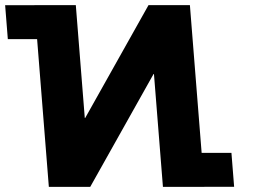

<svg xmlns="http://www.w3.org/2000/svg" viewBox="-139 -723 1074 741"><path d="M455.2 -437.1H453.5L209.3 -1.9H49.5L4.2 -572H-108.8L-119.2 -703H-6.2L-6.2 -703.1H153.6L188.2 -267.9H189.9L434.1 -703.1H593.9L639.2 -133H754.2L764.6 -2H649.6L649.6 -1.9H489.8Z"/></svg>

Font: Hussar
Style: BdOpOblFour
Weight: 700
Foundry: Cannot Into Space Fonts
Version: Version 2.00